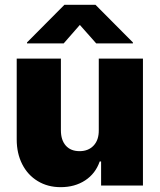

<svg xmlns="http://www.w3.org/2000/svg" viewBox="-20 -775 667 802"><path d="M392.6 -530.3H577.1V0H402.3V-100.6H396.5Q378.9 -49.8 335.7 -21.5Q292.5 6.8 233.4 6.8Q179.2 6.8 137.5 -18.6Q95.7 -43.9 72.8 -89.1Q49.8 -134.3 49.8 -192.4V-530.3H234.4V-230.5Q234.4 -189.9 254.9 -166.7Q275.4 -143.6 312.5 -143.6Q349.1 -143.6 371.1 -167Q393.1 -190.4 392.6 -231.4ZM313.5 -670.9 246.1 -593.8H92.8V-597.7L249 -754.9H378.9L535.2 -597.7V-593.8H381.8Z"/></svg>

Font: Pretendard JP Black
Style: Regular
Weight: 900
Designer: Base glyphs from Inter by Rasmus Andersson; Hangeul glyphs from Noto Sans CJK(Source Han Sans) by Jang Soo-young and Kan
Foundry: Kil Hyung-jin
Version: Version 1.309